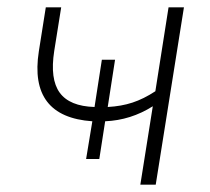

<svg xmlns="http://www.w3.org/2000/svg" viewBox="-20 -504 572 524"><path d="M363 0 397 -214Q337 -176 267 -173L251 -70H215L232 -173Q58 -185 86 -364L105 -484H147L128 -365Q116 -288 143 -251Q170 -214 238 -212L258 -341H294L274 -212Q311 -214 341.5 -224Q372 -234 404 -255L440 -484H482L405 0Z"/></svg>

Font: Nunito Sans ExtraLight
Style: Italic
Weight: 200
Italic angle: -9°
Designer: Vernon Adams
Foundry: Vernon Adams
Version: Version 3.006; ttfautohint (v1.8.3)